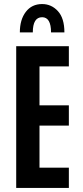

<svg xmlns="http://www.w3.org/2000/svg" viewBox="-20 -928 408 948"><path d="M60 -700H320V-600H175V-408H320V-308H175V-100H320V0H60ZM232 -768Q232 -843 188 -843Q142 -843 142 -768H78Q78 -831 107.5 -869.5Q137 -908 188 -908Q234 -908 266 -873Q298 -838 298 -768Z"/></svg>

Font: Gully ECD Medium
Style: Regular
Weight: 500
Width: 2
Designer: jaikishan Patel
Foundry: MagicType
Version: Version 1.000;Glyphs 3.2 (3242)